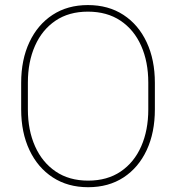

<svg xmlns="http://www.w3.org/2000/svg" viewBox="-20 -741 706 770"><path d="M601.1 -408.7V-302.2Q601.1 -209.5 568.4 -139.2Q535.6 -68.8 475.6 -29.5Q415.5 9.8 333.5 9.8Q252 9.8 191.7 -29.5Q131.3 -68.8 98.1 -139.2Q64.9 -209.5 64.9 -302.2V-408.7Q64.9 -501.5 97.9 -571.8Q130.9 -642.1 190.9 -681.4Q251 -720.7 332.5 -720.7Q414.6 -720.7 474.9 -681.4Q535.2 -642.1 568.1 -571.8Q601.1 -501.5 601.1 -408.7ZM574.7 -302.2V-409.7Q574.7 -493.2 546.1 -557.4Q517.6 -621.6 463.4 -658Q409.2 -694.3 332.5 -694.3Q256.3 -694.3 202.6 -658Q148.9 -621.6 120.4 -557.4Q91.8 -493.2 91.8 -409.7V-302.2Q91.8 -218.8 120.6 -154.3Q149.4 -89.8 203.4 -53.2Q257.3 -16.6 333.5 -16.6Q410.2 -16.6 464.1 -53.2Q518.1 -89.8 546.4 -154.3Q574.7 -218.8 574.7 -302.2Z"/></svg>

Font: Vazirmatn FD Thin
Style: Regular
Weight: 100
Designer: Saber Rastikerdar
Foundry: Saber Rastikerdar
Version: Version 33.003